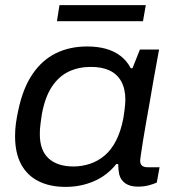

<svg xmlns="http://www.w3.org/2000/svg" viewBox="-20 -720 676 752"><path d="M237 12Q175 12 130.5 -10.5Q86 -33 62.5 -77Q39 -121 39 -187Q39 -213 42.5 -238Q46 -263 52 -290Q70 -375 107.5 -430Q145 -485 199 -511.5Q253 -538 321 -538Q362 -538 394.5 -529Q427 -520 452 -501Q477 -482 492 -453H499L528 -526H603L581 -405Q574 -363 566.5 -320.5Q559 -278 552 -239Q545 -200 540 -168Q535 -136 532 -115.5Q529 -95 529 -90Q529 -78 536 -71.5Q543 -65 558 -65H605L594 -5Q584 0 564 5.5Q544 11 520 11Q490 11 471.5 -1.5Q453 -14 447 -37Q445 -46 444 -56Q443 -66 443 -77L436 -78Q399 -32 347.5 -10Q296 12 237 12ZM268 -68Q301 -68 332.5 -78.5Q364 -89 390 -111Q416 -133 434.5 -169Q453 -205 463 -256Q466 -274 467.5 -287Q469 -300 470 -310Q471 -320 471 -329Q471 -372 455 -401Q439 -430 409 -444Q379 -458 336 -458Q288 -458 249 -439.5Q210 -421 183 -380Q156 -339 144 -273Q141 -252 139 -238Q137 -224 136.5 -213.5Q136 -203 136 -194Q136 -131 170.5 -99.5Q205 -68 268 -68ZM203 -637 213 -700H551L540 -637Z"/></svg>

Font: Archivo SemiExpanded
Style: Italic
Weight: 400
Width: 6
Italic angle: -10°
Designer: Hector Gatti
Foundry: Omnibus-Type
Version: Version 2.001